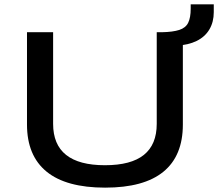

<svg xmlns="http://www.w3.org/2000/svg" viewBox="-20 -853 1002 882"><path d="M463 9Q284 9 194 -64.5Q104 -138 104 -281V-705H224V-284Q224 -189 283.5 -141.5Q343 -94 462 -94Q582 -94 641 -141.5Q700 -189 700 -284V-705H820V-281Q820 -137 730.5 -64Q641 9 463 9ZM789 -643 724 -687V-705Q774 -706 803.5 -715.5Q833 -725 844.5 -748.5Q856 -772 856 -813V-833H962V-797Q962 -752 942 -718Q922 -684 883.5 -665Q845 -646 789 -643Z"/></svg>

Font: Nunito Sans 10pt Expanded SemiBold
Style: Regular
Weight: 600
Width: 7
Designer: Vernon Adams
Foundry: Vernon Adams
Version: Version 3.101;gftools[0.9.27]